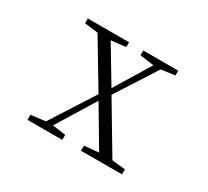

<svg xmlns="http://www.w3.org/2000/svg" viewBox="-143 -957 1285 1186"><g transform="rotate(30 500.0 -364.5)"><path d="M164.1 0V-36.1L267.6 -48.8L464.8 -356.4L269.5 -682.6L173.8 -694.3V-728.5H467.8V-694.3L363.3 -682.6L515.6 -428.7L668.9 -680.7L569.3 -694.3V-728.5H818.4V-694.3L720.7 -680.7L536.1 -393.6L743.2 -45.9L837.9 -36.1V0H545.9V-36.1L648.4 -45.9L485.4 -321.3L317.4 -48.8L412.1 -36.1V0ZM259.8 -36.1ZM262.7 -694.3ZM309.6 -36.1ZM356.4 -694.3ZM654.3 -36.1ZM677.7 -694.3ZM729.5 -694.3ZM749 -36.1Z"/></g></svg>

Font: GenEi Koburi Mincho v6
Style: Regular
Weight: 400
Designer: o_tamon (Modified)
Foundry: o_tamon / Adobe Systems Incorporated
Version: Version 6.1